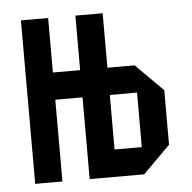

<svg xmlns="http://www.w3.org/2000/svg" viewBox="-43 -543 585 585"><g transform="rotate(-5 250.0 -250.0)"><path d="M291.7 -250V-83.3H375V-250ZM125 0H41.7V-500H125V-333.3H208.3V-500H291.7V-333.3H375L458.3 -250V-83.3L375 0H208.3V-250H125Z"/></g></svg>

Font: Yulong
Style: Regular
Weight: 400
Designer: GGBotNet
Foundry: f0n7.com
Version: 1.00